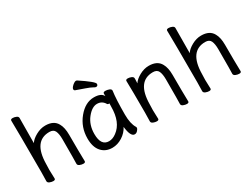

<svg xmlns="http://www.w3.org/2000/svg" viewBox="-56 -1281 2452 1868"><g transform="rotate(-30 1169.5 -347.5)"><path d="M482 17Q463 17 442.5 8.5Q422 0 422 -17Q424 -34 424 -293Q424 -351 409 -384Q394 -417 348 -417Q169 -417 166 -162L164 -97Q164 -59 167 1Q167 17 144 17Q125 17 104.5 8.5Q84 0 84 -17L86 -115Q86 -590 83 -697Q83 -713 107 -713Q125 -713 145.5 -704.5Q166 -696 166 -679Q164 -580 164 -398Q186 -433 238.5 -462Q291 -491 344 -491Q440 -491 475 -425Q502 -378 502 -297Q502 -105 505 1Q505 17 482 17Z M808 -48Q850 -48 891 -79Q993 -153 993 -330L994 -365H985Q976 -365 971 -372Q942 -422 886 -422Q829 -422 773.5 -352Q718 -282 718 -180Q718 -48 808 -48ZM805 24Q729 24 683.5 -27.5Q638 -79 638 -175Q638 -302 716 -397Q794 -492 891 -492Q973 -492 995 -446V-475Q995 -491 1020 -491Q1040 -491 1061.5 -483Q1083 -475 1083 -458Q1070 -368 1070 -195Q1070 -92 1104 -38Q1107 -32 1107 -25Q1107 -16 1092 1.5Q1077 19 1058 19Q1012 19 999 -98Q971 -44 917 -10Q863 24 805 24ZM961 -568Q954 -568 933.5 -580Q913 -592 865.5 -608.5Q818 -625 768 -643Q757 -648 757 -661Q757 -671 769 -685Q781 -699 796 -709Q811 -719 820 -719Q827 -719 831 -717Q984 -616 984 -591Q984 -568 961 -568Z M1645 17Q1626 17 1605.5 8.5Q1585 0 1585 -17Q1587 -34 1587 -293Q1587 -351 1572 -384Q1557 -417 1511 -417Q1332 -417 1329 -162L1327 -97Q1327 -59 1330 1Q1330 17 1307 17Q1288 17 1267.5 8.5Q1247 0 1247 -17L1249 -115Q1249 -364 1246 -471Q1246 -487 1270 -487Q1288 -487 1308.5 -478.5Q1329 -470 1329 -453V-439Q1327 -411 1327 -398Q1349 -433 1401.5 -462Q1454 -491 1507 -491Q1603 -491 1638 -425Q1665 -378 1665 -297Q1665 -105 1668 1Q1668 17 1645 17Z M2233 17Q2214 17 2193.5 8.5Q2173 0 2173 -17Q2175 -34 2175 -293Q2175 -351 2160 -384Q2145 -417 2099 -417Q1920 -417 1917 -162L1915 -97Q1915 -59 1918 1Q1918 17 1895 17Q1876 17 1855.5 8.5Q1835 0 1835 -17L1837 -115Q1837 -590 1834 -697Q1834 -713 1858 -713Q1876 -713 1896.5 -704.5Q1917 -696 1917 -679Q1915 -580 1915 -398Q1937 -433 1989.5 -462Q2042 -491 2095 -491Q2191 -491 2226 -425Q2253 -378 2253 -297Q2253 -105 2256 1Q2256 17 2233 17Z"/></g></svg>

Font: LXGW WenKai Medium
Style: Regular
Weight: 500
Designer: LXGW / Fontworks Inc.
Foundry: LXGW / Fontworks Inc.
Version: Version 1.501; October 10, 2024